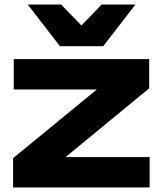

<svg xmlns="http://www.w3.org/2000/svg" viewBox="-20 -832 723 852"><path d="M38 0V-130L444 -463L572 -435H41V-570H642V-440L237 -107L128 -135H644V0ZM438 -627H246L103 -812H251L384 -675H299L431 -812H581Z"/></svg>

Font: Unbounded SemiBold
Style: Regular
Weight: 600
Designer: Luke Prowse, Jean-Baptiste Morizot, Fátima Lázaro, Florian Runge
Foundry: NaN
Version: Version 1.700